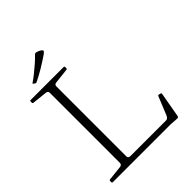

<svg xmlns="http://www.w3.org/2000/svg" viewBox="-253 -1069 1216 1216"><g transform="rotate(-45 355.5 -460.5)"><path d="M163 0V-736H221V-54Q221 -46 226.5 -42Q232 -38 241 -38H559Q568 -38 573.5 -43Q579 -48 583 -56L634 -181Q637 -188 644 -186L656 -183Q663 -181 661 -174L632 -10Q631 -4 629 -0.5Q627 3 622 3.5Q617 4 605 3L563 0ZM45 0Q38 0 38 -7V-17Q38 -24 46 -25L147 -36Q156 -38 159.5 -43Q163 -48 163 -57V-220H221V0ZM38 -729Q38 -736 45 -736H340Q347 -736 347 -729V-719Q347 -712 340 -711L240 -700Q231 -699 226 -695Q221 -691 221 -682V-516H163V-679Q163 -689 159.5 -693.5Q156 -698 147 -700L46 -711Q38 -712 38 -719ZM130 -797Q124 -800 130 -804Q151 -818 176 -838Q201 -858 225.5 -879.5Q250 -901 269 -921Q274 -926 281 -925Q293 -922 302 -918Q311 -914 318 -908Q323 -903 323.5 -900Q324 -897 320.5 -893Q317 -889 308 -882Q272 -857 228.5 -831Q185 -805 151 -789Q146 -786 139 -790Z"/></g></svg>

Font: Hahmlet ExtraLight
Style: Regular
Weight: 250
Designer: Minjoo Ham & Mark Frömberg
Foundry: hypertype
Version: Version 1.002